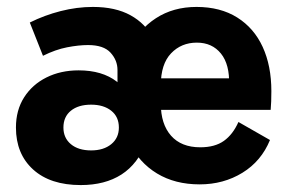

<svg xmlns="http://www.w3.org/2000/svg" viewBox="-20 -520 828 554"><path d="M213 14Q125 14 75.5 -31Q26 -76 26 -152Q26 -202 49.5 -239Q73 -276 114 -296.5Q155 -317 207 -317Q275 -317 317 -284.5Q359 -252 373 -192L319 -200V-318Q319 -346 299 -368Q279 -390 234 -390Q207 -390 173.5 -383.5Q140 -377 104 -359L66 -455Q108 -476 155 -488Q202 -500 248 -500Q313 -500 356.5 -476Q400 -452 421.5 -410Q443 -368 443 -314V-93H318L403 -111Q378 -47 330.5 -16.5Q283 14 213 14ZM243 -86Q279 -86 301 -104Q323 -122 323 -152Q323 -183 301 -200.5Q279 -218 243 -218Q206 -218 184.5 -200.5Q163 -183 163 -152Q163 -122 184.5 -104Q206 -86 243 -86ZM556 12Q485 12 433 -19.5Q381 -51 352.5 -109Q324 -167 324 -244Q324 -320 352 -377.5Q380 -435 430 -467.5Q480 -500 547 -500Q616 -500 664.5 -469.5Q713 -439 738 -384.5Q763 -330 763 -257Q763 -242 762.5 -227.5Q762 -213 761 -203H429V-294H662L641 -275Q643 -334 617.5 -365.5Q592 -397 548 -397Q503 -397 473.5 -366Q444 -335 444 -274V-221Q444 -162 473.5 -128.5Q503 -95 558 -95Q600 -95 626 -113.5Q652 -132 668 -168L759 -116Q734 -55 679.5 -21.5Q625 12 556 12Z"/></svg>

Font: Gabarito SemiBold
Style: Regular
Weight: 600
Designer: Leandro Assis / Alvaro Franca / Felipe Casaprima
Foundry: Naipe Foundry
Version: Version 1.000